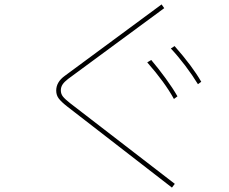

<svg xmlns="http://www.w3.org/2000/svg" viewBox="-20 -821 1040 871"><path d="M286 -337Q259 -358 247 -373.5Q235 -389 235 -410Q235 -449 274 -477L713 -801L725 -784L289 -463Q272 -450 264 -438Q256 -426 256 -411Q256 -395 265.5 -383Q275 -371 298 -353L773 13L760 30ZM878 -439Q853 -480 820 -523.5Q787 -567 755 -601L772 -612Q853 -520 893 -450ZM769 -372Q728 -447 648 -538L666 -549Q699 -510 731.5 -465.5Q764 -421 785 -384Z"/></svg>

Font: IBM Plex Sans JP Thin
Style: Regular
Weight: 100
Designer: Mike Abbink; Paul van der Laan; Pieter van Rosmalen; Wujin Sim; Yejin Wi; Jinhee Kim; Boomi Park; Yona Kim; Kichan Ma
Foundry: Sandoll Inc.
Version: Version 1.001